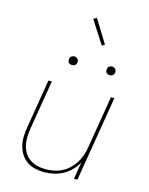

<svg xmlns="http://www.w3.org/2000/svg" viewBox="-138 -1037 877 1131"><g transform="rotate(15 300.0 -471.5)"><path d="M243 8Q214 8 186.5 1.5Q159 -5 137 -20.5Q115 -36 100.5 -59Q86 -82 79.5 -109Q73 -136 74 -165Q75 -194 80 -223L129 -520H150L100 -220Q96 -194 95 -168Q94 -142 99.5 -117.5Q105 -93 118 -72Q131 -51 151 -37Q171 -23 196 -17Q221 -11 247 -11Q271 -11 296 -15.5Q321 -20 345 -32Q369 -44 388.5 -62.5Q408 -81 422 -103Q436 -125 444.5 -149.5Q453 -174 457 -199L510 -520H531L445 0H424L441 -104Q427 -78 405 -55.5Q383 -33 356 -18.5Q329 -4 300 2Q271 8 243 8ZM469 -644Q463 -644 457.5 -646Q452 -648 448 -652.5Q444 -657 443.5 -663.5Q443 -670 444 -676Q444 -681 446.5 -685Q449 -689 453 -691.5Q457 -694 461 -695.5Q465 -697 470 -697Q476 -697 481.5 -694.5Q487 -692 491 -687.5Q495 -683 496 -676.5Q497 -670 496 -664Q495 -659 492.5 -655Q490 -651 486.5 -648.5Q483 -646 478.5 -645Q474 -644 469 -644ZM239 -644Q233 -644 227.5 -646Q222 -648 218 -652.5Q214 -657 213.5 -663.5Q213 -670 214 -676Q214 -681 216.5 -685Q219 -689 223 -691.5Q227 -694 231 -695.5Q235 -697 240 -697Q246 -697 251.5 -694.5Q257 -692 261 -687.5Q265 -683 266 -676.5Q267 -670 266 -664Q265 -659 262.5 -655Q260 -651 256.5 -648.5Q253 -646 248.5 -645Q244 -644 239 -644ZM379 -800 290 -939 309 -951 396 -810Z"/></g></svg>

Font: Iosevka Aile Thin Oblique
Style: Regular
Weight: 100
Italic angle: -9°
Designer: Belleve Invis
Foundry: Belleve Invis
Version: Version 31.1.0; ttfautohint (v1.8.4)